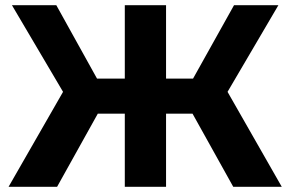

<svg xmlns="http://www.w3.org/2000/svg" viewBox="-20 -720 1119 740"><path d="M722 -282H620V0H461V-282H357L200 0H13L223 -366L26 -700H197L354 -417H461V-700H620V-417H724L882 -700H1053L857 -366L1066 0H879Z"/></svg>

Font: Montserrat Alternates
Style: Bold
Weight: 700
Designer: Julieta Ulanovsky
Foundry: Julieta Ulanovsky
Version: Version 7.200